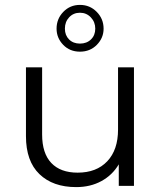

<svg xmlns="http://www.w3.org/2000/svg" viewBox="-20 -759 659 784"><path d="M527 -484V0H465V-88Q439 -44 394 -19.5Q349 5 291 5Q196 5 141 -48Q86 -101 86 -203V-484H152V-210Q152 -133 189.5 -93.5Q227 -54 297 -54Q374 -54 418 -100.5Q462 -147 462 -230V-484ZM211 -642Q211 -682 238.5 -710.5Q266 -739 306.5 -739Q347 -739 375 -710.5Q403 -682 403 -642Q403 -604 375.5 -576Q348 -548 306.5 -548Q265 -548 238 -576Q211 -604 211 -642ZM245 -642Q245 -615 262 -598Q279 -581 306.5 -581Q334 -581 351.5 -598Q369 -615 369 -642Q369 -669 351 -688Q333 -707 306.5 -707Q280 -707 262.5 -688.5Q245 -670 245 -642Z"/></svg>

Font: Montserrat Ace
Style: Regular
Weight: 400
Designer: Julieta Ulanovsky
Foundry: Julieta Ulanovsky
Version: Version 1